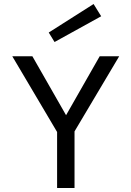

<svg xmlns="http://www.w3.org/2000/svg" viewBox="-20 -935 654 955"><path d="M332.2 -320.7 295.7 -224.9 41.2 -655H141.1ZM264 -302.9H350.7V0H264ZM285.8 -322 475.8 -655H572.8L319.7 -229.3ZM222.4 -773.2 445.5 -915 483.2 -854.1 251.4 -726Z"/></svg>

Font: Intel One Mono Light
Style: Regular
Weight: 300
Monospace: yes
Designer: Fred Shallcrass
Foundry: Frere-Jones Type LLC
Version: Version 1.004